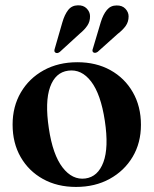

<svg xmlns="http://www.w3.org/2000/svg" viewBox="-20 -708 591 739"><path d="M278 -468.5Q350 -468.5 405 -438Q460 -407.5 491.2 -353Q522.5 -298.5 522.5 -227.5Q522.5 -158 490.5 -104.2Q458.5 -50.5 402.2 -19.5Q346 11.5 272.5 11.5Q200.5 11.5 145.5 -19Q90.5 -49.5 59.5 -103.5Q28.5 -157.5 28.5 -228.5Q28.5 -298 60.2 -352.2Q92 -406.5 148.2 -437.5Q204.5 -468.5 278 -468.5ZM308.5 -21Q357 -27.5 378 -83.8Q399 -140 383.5 -243Q368 -345.5 330.8 -394.2Q293.5 -443 242.5 -436Q193 -429.5 172.8 -373Q152.5 -316.5 168 -214Q183 -112.5 220.8 -63.5Q258.5 -14.5 308.5 -21ZM220 -622Q228.5 -651.5 242.2 -669.2Q256 -687 279 -687.5Q301 -688.5 313.8 -675.2Q326.5 -662 326.5 -646Q327 -625.5 316.2 -609.5Q305.5 -593.5 286.5 -578L210 -508Q200 -500.5 192.5 -506Q187 -510 191 -521.5ZM368 -623Q377 -652.5 391.5 -669.8Q406 -687 428.5 -687Q450.5 -687.5 462.8 -674.2Q475 -661 475 -645Q475 -624 463.8 -608.2Q452.5 -592.5 433 -577.5L356 -508.5Q345.5 -501.5 338.5 -507Q333.5 -511.5 338 -522.5Z"/></svg>

Font: Fraunces 72pt SemiBold
Style: Regular
Weight: 600
Version: Version 1.000;[b76b70a41]